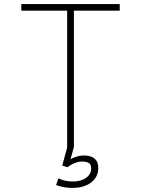

<svg xmlns="http://www.w3.org/2000/svg" viewBox="-20 -720 690 938"><path d="M308 0V-668H84V-700H565V-668H341V0ZM335 198Q321 198 310 197Q299 196 289.5 194Q280 192 271.5 189.5Q263 187 254 184L265 151.5Q274.5 155.5 284.8 159Q295 162.5 307.8 164.5Q320.5 166.5 337 166.5Q362.5 166.5 382.5 158.5Q402.5 150.5 414 136.2Q425.5 122 425.5 104Q425.5 81 411.5 75Q397.5 69 380.5 69Q366.5 69 352.8 73.8Q339 78.5 327.8 85Q316.5 91.5 310 97L284 89L308.5 0H340.5L319 78L311.5 69Q317.5 62 329.8 55.2Q342 48.5 358 44Q374 39.5 390.5 39.5Q407 39.5 423 44.5Q439 49.5 449.5 62.8Q460 76 460 101Q460 131.5 443.5 153.2Q427 175 398.8 186.5Q370.5 198 335 198Z"/></svg>

Font: Trispace Thin
Style: Regular
Weight: 100
Designer: Tyler Finck
Foundry: Etcetera Type Company
Version: Version 1.210